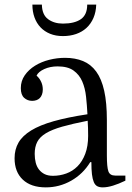

<svg xmlns="http://www.w3.org/2000/svg" viewBox="-20 -800 572 830"><path d="M43 -116Q43 -57 78.5 -23.5Q114 10 178 10Q237 10 288 -19Q339 -48 370 -99H375Q375 -67 377.5 -46.5Q380 -26 385.5 -13Q391 0 400.5 5Q410 10 424 10Q444 10 468.5 2.5Q493 -5 522 -19V-41H478Q455 -41 448.5 -59.5Q442 -78 442 -128V-281Q442 -356 430.5 -407.5Q419 -459 396 -490.5Q373 -522 339 -536Q305 -550 261 -550Q227 -550 193 -541.5Q159 -533 131.5 -516Q104 -499 87 -474.5Q70 -450 70 -419Q70 -390 84.5 -377Q99 -364 119 -364Q129 -364 137.5 -367Q146 -370 152 -376Q158 -382 161.5 -391.5Q165 -401 165 -413Q165 -421 163.5 -429Q162 -437 158.5 -445Q155 -453 150 -460Q145 -467 138 -473Q146 -490 171.5 -501.5Q197 -513 229 -513Q273 -513 298 -495Q323 -477 335.5 -448Q348 -419 352 -382Q356 -345 358 -306Q272 -293 212 -276Q152 -259 114.5 -236Q77 -213 60 -183.5Q43 -154 43 -116ZM209 -40Q188 -40 173.5 -47Q159 -54 149 -66.5Q139 -79 134.5 -96.5Q130 -114 130 -135Q130 -165 141 -186.5Q152 -208 178.5 -224Q205 -240 249 -252.5Q293 -265 359 -278Q360 -262 360.5 -247Q361 -232 361 -213Q361 -168 348.5 -135Q336 -102 315 -81Q294 -60 266.5 -50Q239 -40 209 -40ZM396 -780H357Q357 -736 329.5 -717Q302 -698 252 -698Q214 -698 188 -717Q162 -736 161 -780H120Q120 -750 129 -725Q138 -700 155 -682Q172 -664 196.5 -654Q221 -644 252 -644Q283 -644 309 -653Q335 -662 354 -679.5Q373 -697 384 -722.5Q395 -748 396 -780Z"/></svg>

Font: GradeGX
Style: Regular
Weight: 100
Width: 1
Designer: Adam Twardoch
Foundry: Adam Twardoch
Version: Version 2.002; DEVELOPMENT